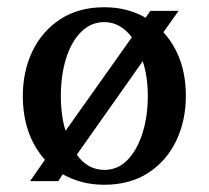

<svg xmlns="http://www.w3.org/2000/svg" viewBox="-20 -500 576 530"><path d="M268 10Q235 10 206.5 2.5Q178 -5 153 -19L141 0H63L104 -59Q43 -128 43 -235Q43 -303 69.5 -358.5Q96 -414 146.5 -447Q197 -480 268 -480Q301 -480 329.5 -472.5Q358 -465 382 -451L395 -470H473L431 -411Q493 -343 493 -235Q493 -167 466.5 -111.5Q440 -56 389.5 -23Q339 10 268 10ZM161 -139 344 -397Q312 -439 268 -439Q231 -439 204 -412Q177 -385 162.5 -339Q148 -293 148 -235Q148 -180 161 -139ZM268 -31Q305 -31 331.5 -58Q358 -85 373 -131.5Q388 -178 388 -235Q388 -289 374 -331L192 -73Q222 -31 268 -31Z"/></svg>

Font: El Messiri Medium
Style: Regular
Weight: 500
Designer: Mohamed Gaber
Foundry: Kief Type Foundry
Version: Version 2.020; ttfautohint (v1.8.3)